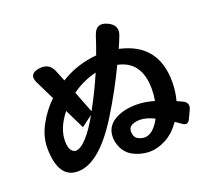

<svg xmlns="http://www.w3.org/2000/svg" viewBox="-139 -957 1277 1180"><g transform="rotate(-20 500.0 -367.5)"><path d="M651 51Q590 51 537 22Q483 -9 467 -79Q464 -97 464 -110Q464 -178 523 -214Q582 -249 667 -249Q724 -249 784 -231Q791 -269 791 -307Q791 -489 642 -519Q574 -376 486 -233Q333 14 192 14Q65 14 63 -184Q63 -260 103 -333Q123 -370 147.5 -402Q172 -434 201 -462L141 -585Q108 -650 180 -662Q252 -674 277 -607L304 -540Q409 -606 540 -618Q551 -647 561 -676.5Q571 -706 581 -736Q605 -808 672 -777H673Q743 -745 713 -677Q706 -660 699 -642.5Q692 -625 684 -608Q924 -556 924 -306Q924 -242 908 -185Q929 -176 947 -167Q985 -147 966 -107L942 -56Q925 -17 890 -44Q882 -50 873 -56Q864 -62 854 -69Q810 -7 756 22Q700 51 651 51ZM224 -110Q254 -110 297 -156.5Q340 -203 385 -285L313 -231L250 -360Q180 -272 180 -189Q180 -149 192.5 -129.5Q205 -110 224 -110ZM396 -305Q456 -414 501 -520Q413 -498 341 -446ZM649 -42Q678 -42 704.5 -66Q731 -90 750 -128Q698 -154 656 -154Q625 -154 603 -142.5Q581 -131 581 -105Q581 -69 603 -55.5Q625 -42 649 -42Z"/></g></svg>

Font: MaokenZhuyuanTi
Style: Regular
Weight: 400
Designer: Fontworks Inc & LongZhuTi team: ZERO子、时光羊、荆南、频凡、刘鹏、Little White Dog、帆影Magmeta、奈白不弍、白日月球、ChaoTawei、雨三（排名不分先后）
Version: Version 1.000; 20230222